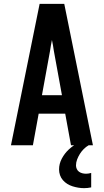

<svg xmlns="http://www.w3.org/2000/svg" viewBox="-20 -755 540 998"><path d="M37 0 186 -735H314L463 0H349L319 -164H181L151 0ZM198 -260H302L260 -490Q258 -504 255.5 -518.5Q253 -533 250 -547Q247 -533 244.5 -518.5Q242 -504 240 -490ZM417 223Q402 223 387 220.5Q372 218 357.5 213.5Q343 209 330 201Q317 193 307 181.5Q297 170 292 155.5Q287 141 287 126Q287 96 301.5 69Q316 42 337.5 22Q359 2 385.5 -12Q412 -26 441 -33V0Q427 8 415.5 19.5Q404 31 395.5 44.5Q387 58 381 73.5Q375 89 375 105Q375 114 379 123Q383 132 390.5 137.5Q398 143 407.5 145.5Q417 148 427 148Q433 148 440 147Q447 146 454 144V219Q445 221 435.5 222Q426 223 417 223Z"/></svg>

Font: Iosevka SS18
Style: Bold
Weight: 700
Monospace: yes
Designer: Belleve Invis
Foundry: Belleve Invis
Version: Version 25.1.1; ttfautohint (v1.8.4)